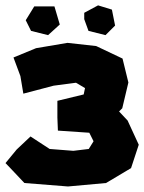

<svg xmlns="http://www.w3.org/2000/svg" viewBox="-30 -672 529 705"><path d="M279.3 -601.6 294.9 -558.6 357.4 -543 392.6 -578.1 380.9 -636.7 330.1 -652.3 279.3 -625ZM64.5 -597.7 84 -558.6 146.5 -543 189.5 -582 169.9 -648.4H95.7ZM19.5 -460.9 44.9 -392.6 55.7 -328.1 167 -357.4 249 -368.2 282.2 -348.6 277.3 -325.2 180.7 -301.8V-240.2L182.6 -192.4L297.9 -184.6L313.5 -153.3L295.9 -125L239.3 -118.2L152.3 -125L82 -170.9L31.2 -123L-9.8 -73.2L10.7 -51.8L59.6 0L219.7 12.7L359.4 0L451.2 -54.7L479.5 -140.6L438.5 -229.5L407.2 -262.7L418.9 -274.4L441.4 -369.1L419.9 -457L323.2 -502.9L217.8 -514.6L102.5 -495.1Z"/></svg>

Font: MaokenAssortedSans-Lite
Style: Lite
Weight: 400
Version: Version 1.400